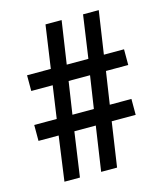

<svg xmlns="http://www.w3.org/2000/svg" viewBox="-108 -794 740 874"><g transform="rotate(-15 262.0 -357.0)"><path d="M400 -438H505V-512H410L440 -714H366L337 -512H235L265 -714H189L160 -512H48V-438H149L127 -285H21V-210H116L87 0H160L190 -210H291L260 0H335L366 -210H479V-285H377ZM201 -285 224 -438H325L302 -285Z"/></g></svg>

Font: Noto Sans Gujarati Condensed Medium
Style: Regular
Weight: 500
Width: 3
Designer: Jelle Bosma - Monotype Design Team, Universal Thirst
Foundry: Monotype Imaging Inc.
Version: Version 2.106